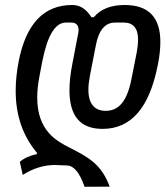

<svg xmlns="http://www.w3.org/2000/svg" viewBox="-20 -525 649 753"><path d="M311.5 207.5 410.2 207C377.4 118.2 326.7 91.8 252.4 53.7C202.6 28.3 126 -11.2 126 -142.6C126 -168 128.9 -196.3 135.3 -229L145.5 -282.2C165.5 -385.3 196.3 -436.5 238.3 -436.5H259.3C278.3 -436.5 288.1 -426.8 288.1 -406.7C288.1 -402.3 287.6 -397 286.1 -391.1L264.2 -276.9C256.3 -237.3 252.4 -201.7 252.4 -170.9C252.4 -69.3 295.4 -19.5 382.3 -19.5C494.6 -19.5 565.4 -103 598.1 -266.6L600.1 -276.4C605.5 -303.2 608.9 -334.5 608.9 -360.8C608.9 -457 562.5 -505.4 469.2 -505.4C415 -505.4 374 -489.3 348.1 -457.5H338.4C318.4 -489.3 293.9 -505.4 264.2 -505.4H263.2C151.9 -505.4 82 -431.6 53.2 -284.2C45.4 -243.7 41.5 -205.1 41.5 -168.9C41.5 -72.8 69.3 8.3 125 74.2L124 79.6C95.7 85.4 73.7 95.7 57.6 109.9L69.3 161.1C110.8 133.8 156.2 122.1 194.8 122.1C202.6 122.1 216.8 122.6 243.7 124C270.5 125.5 293 153.3 311.5 207.5ZM394.5 -90.3C351.1 -90.3 326.7 -117.7 326.7 -172.9C326.7 -188.5 328.6 -206.5 332.5 -227.1L356 -347.7C367.2 -405.8 391.6 -436.5 431.2 -436.5H465.8C502.4 -436.5 521.5 -414.1 521.5 -369.6C521.5 -354 519 -334 516.1 -318.8L495.6 -215.3C478.5 -128.4 446.3 -90.3 394.5 -90.3Z"/></svg>

Font: Hack
Style: Oblique
Weight: 400
Italic angle: -12°
Monospace: yes
Designer: Christopher Simpkins
Foundry: Christopher Simpkins
Version: Version 2.010